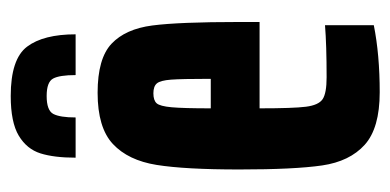

<svg xmlns="http://www.w3.org/2000/svg" viewBox="-205 -515 728 358"><g transform="rotate(-90 159.0 -336.0)"><path d="M297 -216H136Q136 -153 139 -129.5Q142 -106 153 -98.5Q164 -91 194 -91Q254 -91 291 -94V-3Q236 8 166 8Q99 8 68 -20Q37 -48 29.5 -99.5Q22 -151 22 -254Q22 -355 30.5 -408Q39 -461 69.5 -489.5Q100 -518 165 -518Q229 -518 256.5 -492Q284 -466 290.5 -416Q297 -366 297 -254ZM136 -307H191V-310Q191 -361 189.5 -381Q188 -401 182.5 -407.5Q177 -414 164 -414Q151 -414 145.5 -408Q140 -402 138 -380Q136 -358 136 -307ZM274 -559H198Q198 -589 191.5 -601Q185 -613 159 -613Q132 -613 125.5 -600.5Q119 -588 119 -559H44Q44 -599 52 -624.5Q60 -650 85 -665Q110 -680 159 -680Q228 -680 251 -649.5Q274 -619 274 -559Z"/></g></svg>

Font: Saira Ultra Condensed ExtraBold
Style: Regular
Weight: 800
Width: 1
Designer: Hector Gatti with collaboration of the Omnibus-Type team
Foundry: Omnibus-Type
Version: Version 1.001; ttfautohint (v1.8)